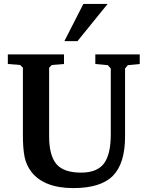

<svg xmlns="http://www.w3.org/2000/svg" viewBox="-20 -949 745 981"><path d="M20 -622V-671H307V-622L245 -617L231 -603V-253Q231 -155 268 -111Q305 -67 394 -67Q476 -67 511 -113.5Q546 -160 546 -262V-599L531 -616L467 -622V-671H694V-622L633 -616L619 -599V-252Q619 -114 557 -51Q495 12 355 12Q206 12 141 -70Q114 -105 105.5 -148Q97 -191 97 -257V-603L83 -617ZM309 -739 406 -929H530L376 -739Z"/></svg>

Font: Khartiya
Style: Bold
Weight: 700
Version: Version 1.0.2